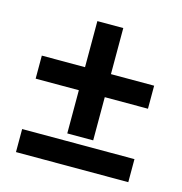

<svg xmlns="http://www.w3.org/2000/svg" viewBox="-81 -614 612 644"><g transform="rotate(15 225.0 -292.5)"><path d="M180 -150V-300H30V-380H180V-540H270V-380H420V-300H270V-150ZM30 -45V-125H420V-45Z"/></g></svg>

Font: Cuprum
Style: Bold
Weight: 700
Designer: Jovanny Lemonad
Foundry: Jovanny Lemonad
Version: Version 2.000